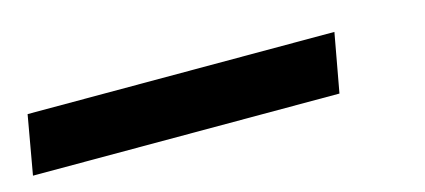

<svg xmlns="http://www.w3.org/2000/svg" viewBox="-26 -166 653 295"><g transform="rotate(-15 300.0 -18.0)"><path d="M19 -65H507L490 28.5H2.5Z"/></g></svg>

Font: JuliaMono SemiBoldItalic
Style: Regular
Weight: 600
Italic angle: -9°
Monospace: yes
Designer: cormullion
Foundry: corm
Version: Version 0.049; ttfautohint (v1.8.4)